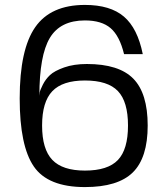

<svg xmlns="http://www.w3.org/2000/svg" viewBox="-20 -740 680 780"><path d="M60 -340Q60 -539 123 -629.5Q186 -720 325 -720Q428 -720 483.5 -672.5Q539 -625 560 -520H484Q466 -594 429.5 -625.5Q393 -657 325 -657Q225 -657 182.5 -586Q140 -515 140 -351Q140 -356 141.5 -365Q143 -374 154 -396Q165 -418 183 -435Q201 -452 240.5 -466Q280 -480 333 -480Q463 -480 521.5 -420.5Q580 -361 580 -230Q580 -99 519.5 -39.5Q459 20 325 20Q175 20 117.5 -63.5Q60 -147 60 -340ZM325 -413Q234 -413 192.5 -369.5Q151 -326 151 -230Q151 -134 192.5 -90.5Q234 -47 325 -47Q418 -47 459 -90Q500 -133 500 -230Q500 -327 459 -370Q418 -413 325 -413Z"/></svg>

Font: Fivo Sans
Style: Regular
Weight: 400
Designer: Alexander Slobzheninov
Foundry: Alexander Slobzheninov
Version: 1.0